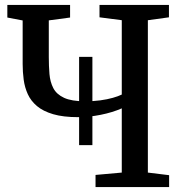

<svg xmlns="http://www.w3.org/2000/svg" viewBox="-20 -763 755 783"><path d="M302.6 -171V-531H356.8V-171ZM476.6 -321.1Q438.7 -304.4 390.6 -294.8Q342.4 -285.2 298.6 -285.2Q237.7 -285.2 196.7 -297.3Q155.7 -309.4 130.8 -330.4Q105.9 -351.4 93.4 -378.9Q80.8 -406.5 76.6 -437.9Q72.4 -469.4 72.4 -501.5V-679.6L9.9 -691.5V-743H265.8V-691.5L179 -679.9V-530.7Q179 -493.8 181.7 -461.3Q184.4 -428.7 197.5 -403.5Q210.6 -378.3 241.3 -364.1Q272 -349.9 327.4 -349.9Q360.8 -349.9 389.3 -353.8Q417.8 -357.7 440.2 -364.1Q462.5 -370.4 476.6 -377.4V-680.6L385.8 -692.4V-743H669V-692.4L583 -680.5V-59.2L669.7 -48.6V0H369.6V-49.6L476.6 -59.2Z"/></svg>

Font: Merriweather Light
Style: Regular
Weight: 300
Designer: Eben Sorkin
Foundry: Eben Sorkin
Version: Version 2.100